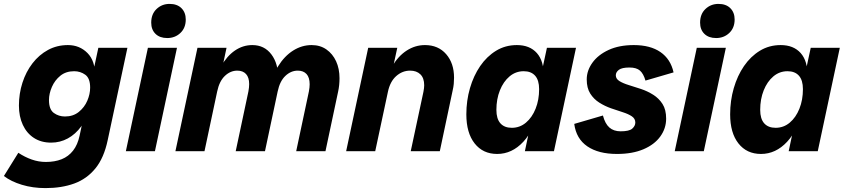

<svg xmlns="http://www.w3.org/2000/svg" viewBox="-80 -775 4336 984"><path d="M153 189Q88 189 32 172Q-24 155 -60 127L14 8Q47 30 82.5 42.5Q118 55 155 55Q201 55 236 41Q271 27 294.5 -3Q318 -33 328 -80L345 -160L383 -265L397 -404L424 -530H573L472 -57Q453 34 409 88Q365 142 300.5 165.5Q236 189 153 189ZM182 -44Q131 -44 94 -68Q57 -92 37 -135Q17 -178 17 -234Q17 -295 35 -351Q53 -407 86.5 -450.5Q120 -494 166 -519Q212 -544 268 -544Q328 -544 368.5 -503Q409 -462 407 -385L382 -226Q366 -168 336.5 -127.5Q307 -87 267.5 -65.5Q228 -44 182 -44ZM253 -178Q295 -178 324 -201.5Q353 -225 367.5 -259Q382 -293 382 -326Q382 -374 357 -392Q332 -410 300 -410Q258 -410 229.5 -387Q201 -364 186 -329.5Q171 -295 171 -262Q171 -214 196 -196Q221 -178 253 -178Z M777 -580Q739 -580 717 -601.5Q695 -623 695 -659Q695 -703 722.5 -729Q750 -755 789 -755Q828 -755 850 -733Q872 -711 872 -675Q872 -632 844.5 -606Q817 -580 777 -580ZM565 0 678 -530H827L714 0Z M819 0 932 -530H1081L1048 -375L1007 -306Q1023 -382 1053 -435Q1083 -488 1124 -516Q1165 -544 1213 -544Q1275 -544 1311 -496Q1347 -448 1345 -374L1296 -306Q1312 -382 1345 -435Q1378 -488 1422.5 -516Q1467 -544 1517 -544Q1561 -544 1593 -521.5Q1625 -499 1642.5 -461Q1660 -423 1660 -374Q1660 -338 1653 -306L1588 0H1438L1503 -306Q1505 -317 1506 -326Q1507 -335 1507 -343Q1507 -378 1491 -395.5Q1475 -413 1446 -413Q1411 -413 1382.5 -386Q1354 -359 1343 -306L1278 0H1128L1193 -306Q1195 -317 1196 -326.5Q1197 -336 1197 -344Q1197 -378 1181 -395.5Q1165 -413 1136 -413Q1101 -413 1072.5 -386Q1044 -359 1033 -306L968 0Z M1694 0 1807 -530H1956L1915 -340L1882 -304Q1898 -381 1929.5 -434.5Q1961 -488 2004.5 -516Q2048 -544 2098 -544Q2166 -544 2206.5 -497.5Q2247 -451 2247 -377Q2247 -361 2245.5 -345Q2244 -329 2240 -312L2174 0H2025L2090 -304Q2092 -315 2093 -323Q2094 -331 2094 -338Q2094 -375 2074.5 -394Q2055 -413 2022 -413Q1982 -413 1950.5 -385Q1919 -357 1908 -304L1843 0Z M2468 14Q2395 14 2352.5 -40Q2310 -94 2310 -189Q2310 -259 2328.5 -323Q2347 -387 2381 -436.5Q2415 -486 2462.5 -515Q2510 -544 2569 -544Q2635 -544 2671.5 -503Q2708 -462 2706 -385L2684 -226Q2660 -111 2602 -48.5Q2544 14 2468 14ZM2543 -120Q2584 -120 2615.5 -146.5Q2647 -173 2665 -218Q2683 -263 2683 -318Q2683 -364 2662.5 -387Q2642 -410 2604 -410Q2563 -410 2531.5 -383.5Q2500 -357 2482 -312Q2464 -267 2464 -212Q2464 -166 2484.5 -143Q2505 -120 2543 -120ZM2610 0 2641 -147 2686 -265 2693 -391 2723 -530H2872L2759 0Z M3082 14Q2987 14 2930 -25Q2873 -64 2863 -140L3010 -183Q3021 -141 3043 -121.5Q3065 -102 3101 -102Q3145 -102 3160.5 -116Q3176 -130 3176 -147Q3176 -167 3158 -179Q3140 -191 3111.5 -200Q3083 -209 3051.5 -220Q3020 -231 2991.5 -249Q2963 -267 2945 -295.5Q2927 -324 2927 -368Q2927 -413 2956 -453.5Q2985 -494 3039 -519Q3093 -544 3168 -544Q3253 -544 3305 -508Q3357 -472 3372 -404L3228 -362Q3218 -397 3200 -413Q3182 -429 3146 -429Q3107 -429 3091.5 -417Q3076 -405 3076 -389Q3076 -371 3094.5 -359.5Q3113 -348 3142.5 -339Q3172 -330 3205 -319Q3238 -308 3267.5 -289.5Q3297 -271 3315.5 -242Q3334 -213 3334 -167Q3334 -117 3304 -75.5Q3274 -34 3217.5 -10Q3161 14 3082 14Z M3590 -580Q3552 -580 3530 -601.5Q3508 -623 3508 -659Q3508 -703 3535.5 -729Q3563 -755 3602 -755Q3641 -755 3663 -733Q3685 -711 3685 -675Q3685 -632 3657.5 -606Q3630 -580 3590 -580ZM3378 0 3491 -530H3640L3527 0Z M3820 14Q3747 14 3704.5 -40Q3662 -94 3662 -189Q3662 -259 3680.5 -323Q3699 -387 3733 -436.5Q3767 -486 3814.5 -515Q3862 -544 3921 -544Q3987 -544 4023.5 -503Q4060 -462 4058 -385L4036 -226Q4012 -111 3954 -48.5Q3896 14 3820 14ZM3895 -120Q3936 -120 3967.5 -146.5Q3999 -173 4017 -218Q4035 -263 4035 -318Q4035 -364 4014.5 -387Q3994 -410 3956 -410Q3915 -410 3883.5 -383.5Q3852 -357 3834 -312Q3816 -267 3816 -212Q3816 -166 3836.5 -143Q3857 -120 3895 -120ZM3962 0 3993 -147 4038 -265 4045 -391 4075 -530H4224L4111 0Z"/></svg>

Font: Radio Canada Big
Style: Bold Italic
Weight: 700
Italic angle: -12°
Designer: Étienne Aubert Bonn
Foundry: Coppers and Brasses
Version: Version 1.001